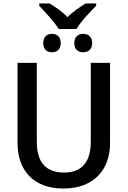

<svg xmlns="http://www.w3.org/2000/svg" viewBox="-20 -1076 735 1106"><path d="M318 -909H421C446 -954 499 -1006 534 -1043V-1056H473C439 -1034 402 -1011 369 -977C337 -1011 301 -1034 266 -1056H206V-1043C240 -1005 291 -954 318 -909ZM279 -775C308 -775 330 -791 330 -828C330 -864 308 -881 279 -881C251 -881 229 -864 229 -828C229 -791 251 -775 279 -775ZM459 -775C488 -775 511 -791 511 -828C511 -864 488 -881 459 -881C430 -881 408 -864 408 -828C408 -791 430 -775 459 -775ZM614 -714H503V-260C503 -151 458 -82 349 -82C244 -82 192 -142 192 -259V-714H81V-254C81 -95 172 10 345 10C526 10 614 -104 614 -252Z"/></svg>

Font: Noto Sans Thai Medium
Style: Regular
Weight: 500
Designer: Monotype Design Team
Foundry: Monotype Imaging Inc.
Version: Version 1.901